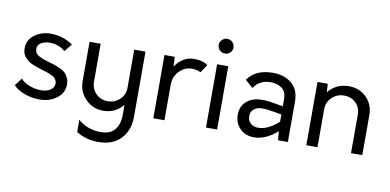

<svg xmlns="http://www.w3.org/2000/svg" viewBox="-85 -974 3035 1494"><g transform="rotate(10 1432.5 -226.5)"><path d="M242 10C297.3 10 343.5 -4.3 380.5 -33C417.5 -61.7 436 -98 436 -142C436 -161.3 432.3 -178.7 425 -194C417.7 -209.3 409.5 -221.5 400.5 -230.5C391.5 -239.5 378.2 -248.2 360.5 -256.5C342.8 -264.8 328.5 -270.8 317.5 -274.5C306.5 -278.2 290.3 -283 269 -289C249 -295 233.8 -299.8 223.5 -303.5C213.2 -307.2 201.5 -312.3 188.5 -319C175.5 -325.7 166.2 -333.7 160.5 -343C154.8 -352.3 152 -363 152 -375C152 -397 163.2 -413.7 185.5 -425C207.8 -436.3 233 -441 261 -439C305 -435.7 341.3 -420.7 370 -394L419 -454C398.3 -470.7 372.2 -484.2 340.5 -494.5C308.8 -504.8 277.3 -510 246 -510C196 -510 152.8 -496.5 116.5 -469.5C80.2 -442.5 62 -407.3 62 -364C62 -349.3 64 -335.8 68 -323.5C72 -311.2 78.7 -300.2 88 -290.5C97.3 -280.8 106 -272.8 114 -266.5C122 -260.2 134 -253.8 150 -247.5C166 -241.2 178 -236.7 186 -234L225 -221C243 -215.7 255.7 -211.8 263 -209.5C270.3 -207.2 280.8 -203.2 294.5 -197.5C308.2 -191.8 317.8 -186.5 323.5 -181.5C329.2 -176.5 334.5 -170 339.5 -162C344.5 -154 347 -145 347 -135C347 -112.3 336.5 -94.3 315.5 -81C294.5 -67.7 268.3 -61.7 237 -63C207 -63.7 176.8 -70.2 146.5 -82.5C116.2 -94.8 95 -109.7 83 -127L37 -67C55.7 -45 84.3 -26.7 123 -12C161.7 2.7 201.3 10 242 10Z M993 -500H904V-198C904 -162 891 -131.5 865 -106.5C839 -81.5 807.3 -69 770 -69C733.3 -69 702.3 -81.5 677 -106.5C651.7 -131.5 639 -162 639 -198V-500H551V-189C551 -133.7 570 -86.7 608 -48C646 -9.3 692.7 10 748 10C812 10 864 -14.7 904 -64V13C904 65 891.8 105.3 867.5 134C843.2 162.7 807 177 759 177C688.3 177 628 155.3 578 112V208C627.3 240 685.3 256 752 256C829.3 256 888.8 233.5 930.5 188.5C972.2 143.5 993 85 993 13Z M1376 -510C1317.3 -510 1268 -481.3 1228 -424L1224 -500H1143V0H1231V-280C1231 -323.3 1245.2 -359.5 1273.5 -388.5C1301.8 -417.5 1334.7 -432 1372 -432C1399.3 -432 1422.7 -426.7 1442 -416L1485 -480C1458.3 -500 1422 -510 1376 -510Z M1604 -593C1620 -593 1633.7 -598.5 1645 -609.5C1656.3 -620.5 1662 -634 1662 -650C1662 -666 1656.2 -679.8 1644.5 -691.5C1632.8 -703.2 1619.3 -709 1604 -709C1588 -709 1574.2 -703.3 1562.5 -692C1550.8 -680.7 1545 -666.7 1545 -650C1545 -634 1550.8 -620.5 1562.5 -609.5C1574.2 -598.5 1588 -593 1604 -593ZM1559 0H1647V-500H1559Z M1999 -510C1907.7 -510 1841.3 -480 1800 -420L1861 -366C1891.7 -412 1936.3 -435 1995 -435C2031.7 -435 2061.5 -425.8 2084.5 -407.5C2107.5 -389.2 2119 -362 2119 -326V-267L2028 -282C1946.7 -295.3 1885.8 -288 1845.5 -260C1805.2 -232 1785 -193 1785 -143C1785 -98.3 1799.3 -61.7 1828 -33C1856.7 -4.3 1893.3 10 1938 10C2000.7 10 2062.3 -17 2123 -71L2128 0H2206V-320C2206 -382 2186.7 -429.2 2148 -461.5C2109.3 -493.8 2059.7 -510 1999 -510ZM1875 -147C1875 -175 1887.5 -196.2 1912.5 -210.5C1937.5 -224.8 1979 -226.7 2037 -216L2119 -202V-145C2063.7 -94.3 2010 -69 1958 -69C1932.7 -69 1912.5 -76.2 1897.5 -90.5C1882.5 -104.8 1875 -123.7 1875 -147Z M2599 -510C2533 -510 2479 -484.7 2437 -434L2433 -500H2352V0H2440V-302C2440 -338 2453.2 -368.7 2479.5 -394C2505.8 -419.3 2537.7 -432 2575 -432C2612.3 -432 2643.3 -420 2668 -396C2692.7 -372 2705 -342 2705 -306V0H2794V-316C2794 -372 2775.5 -418.3 2738.5 -455C2701.5 -491.7 2655 -510 2599 -510Z"/></g></svg>

Font: Orkney
Style: Regular
Weight: 400
Designer: Samuel Oakes and Alfredo Marco Pradil
Foundry: Alfredo Marco Pradil
Version: 1.0; ttfautohint (v1.5)